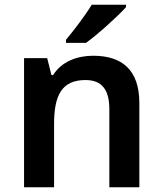

<svg xmlns="http://www.w3.org/2000/svg" viewBox="-20 -786 682 806"><path d="M509 -756V-766H365C338 -721 288 -656 257 -619V-606H341C390 -641 476 -719 509 -756ZM371 -552C303 -552 238 -527 203 -471H196L178 -542H81V0H207V-265C207 -384 238 -450 339 -450C408 -450 439 -409 439 -328V0H565V-353C565 -493 492 -552 371 -552Z"/></svg>

Font: Noto Sans Myanmar SemiBold
Style: Regular
Weight: 600
Designer: Monotype Design Team
Foundry: Monotype Imaging Inc.
Version: Version 2.107